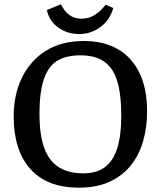

<svg xmlns="http://www.w3.org/2000/svg" viewBox="-20 -850 739 885"><path d="M344 15Q197 15 120 -71Q43 -157 43 -313Q43 -412 80.5 -490.5Q118 -569 190 -615Q262 -661 367 -661Q459 -661 524 -623Q589 -585 623.5 -512.5Q658 -440 658 -337Q658 -263 639.5 -199Q621 -135 582.5 -87Q544 -39 484.5 -12Q425 15 344 15ZM364 -51Q425 -51 463.5 -79.5Q502 -108 520.5 -167Q539 -226 539 -316Q539 -401 526 -455.5Q513 -510 488 -540Q463 -570 429 -582.5Q395 -595 352 -595Q321 -595 292.5 -589Q264 -583 240 -567.5Q216 -552 198.5 -522Q181 -492 171.5 -444Q162 -396 162 -326Q162 -226 185 -165.5Q208 -105 253 -78Q298 -51 364 -51ZM346 -693Q290 -693 248 -723.5Q206 -754 196 -804L260 -830Q265 -821 276 -805Q287 -789 306.5 -776.5Q326 -764 355 -764Q387 -764 409.5 -777Q432 -790 446.5 -805Q461 -820 467 -828L502 -813Q487 -758 443 -725.5Q399 -693 346 -693Z"/></svg>

Font: Faustina Medium
Style: Regular
Weight: 500
Designer: Alfonso Garcia
Foundry: http://www.omnibus-type.com
Version: Version 1.200